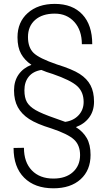

<svg xmlns="http://www.w3.org/2000/svg" viewBox="-20 -741 569 1002"><path d="M254.9 -355Q221.7 -364.7 195.8 -376Q152.3 -368.7 129.9 -340.8Q107.4 -313 107.4 -270Q107.4 -231 120.6 -208Q133.8 -185.1 165.8 -166.5Q197.8 -147.9 268.6 -123.5L320.3 -105Q363.8 -111.3 390.1 -139.6Q416.5 -168 416.5 -209Q416.5 -260.7 383.1 -291.5Q349.6 -322.3 254.9 -355ZM470.7 -210.4Q470.7 -162.1 445.6 -128.2Q420.4 -94.2 376 -77.6Q413.1 -54.7 432.9 -20.3Q452.6 14.2 452.6 67.4Q452.6 147.5 400.6 194.6Q348.6 241.7 258.8 241.7Q161.6 241.7 106.2 186.5Q50.8 131.3 50.8 31.2L105 30.3Q105 105.5 146.2 148.2Q187.5 190.9 258.8 190.9Q323.2 190.9 360.6 157Q397.9 123 397.9 68.4Q397.9 16.6 366.2 -12.7Q334.5 -42 248 -70.8Q171.4 -94.2 132.1 -119.9Q92.8 -145.5 73 -181.6Q53.2 -217.8 53.2 -269Q53.2 -317.9 77.1 -352.1Q101.1 -386.2 144 -402.8Q108.9 -426.3 90.1 -460Q71.3 -493.7 71.3 -546.4Q71.3 -625.5 124.8 -673.1Q178.2 -720.7 266.1 -720.7Q357.9 -720.7 409.7 -665.8Q461.4 -610.8 461.4 -510.3H407.2Q407.2 -583 367.9 -626.5Q328.6 -669.9 266.1 -669.9Q200.7 -669.9 163.3 -637Q126 -604 126 -547.9Q126 -493.7 155 -465.1Q184.1 -436.5 276.9 -404.8Q357.4 -379.9 395.8 -355.2Q434.1 -330.6 452.4 -295.9Q470.7 -261.2 470.7 -210.4Z"/></svg>

Font: MAUL Condensed Light
Style: Light
Weight: 300
Designer: MAUL
Version: Version 2.137; 2017; ttfautohint (v1.8.3)